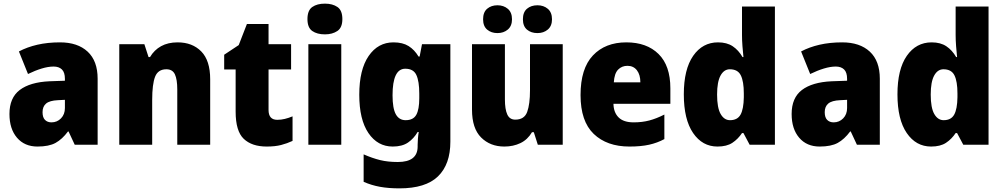

<svg xmlns="http://www.w3.org/2000/svg" viewBox="-20 -796 5517 1056"><path d="M310 -563Q407 -563 462 -512Q517 -461 517 -363V0H391L357 -73H354Q322 -30 285.5 -10Q249 10 186 10Q115 10 73.5 -38.5Q32 -87 32 -169Q32 -258 88.5 -301Q145 -344 252 -349L337 -352V-362Q337 -398 320.5 -414Q304 -430 275 -430Q245 -430 209 -419Q173 -408 134 -389L84 -513Q129 -537 185.5 -550Q242 -563 310 -563ZM299 -245Q253 -243 233.5 -226.5Q214 -210 214 -179Q214 -150 227.5 -136.5Q241 -123 263 -123Q294 -123 315.5 -145Q337 -167 337 -202V-247Z M957 -563Q1038 -563 1087 -513Q1136 -463 1136 -360V0H955V-304Q955 -359 942 -387Q929 -415 895 -415Q849 -415 833 -374Q817 -333 817 -246V0H636V-553H774L797 -482H805Q828 -521 866 -542Q904 -563 957 -563Z M1505 -137Q1526 -137 1546.5 -142Q1567 -147 1589 -156V-21Q1559 -7 1526 1.5Q1493 10 1447 10Q1365 10 1320.5 -32.5Q1276 -75 1276 -182V-414H1213V-495L1293 -548L1338 -664H1457V-553H1581V-414H1457V-191Q1457 -137 1505 -137Z M1767 -776Q1809 -776 1836 -757.5Q1863 -739 1863 -691Q1863 -644 1835.5 -625.5Q1808 -607 1767 -607Q1724 -607 1697.5 -625.5Q1671 -644 1671 -691Q1671 -739 1697.5 -757.5Q1724 -776 1767 -776ZM1857 -553V0H1676V-553Z M2144 -563Q2195 -563 2227.5 -542.5Q2260 -522 2282 -485H2288L2301 -553H2457V-17Q2457 108 2389 174Q2321 240 2177 240Q2117 240 2070 231.5Q2023 223 1980 204V53Q2028 74 2070.5 84.5Q2113 95 2168 95Q2277 95 2277 10V1Q2277 -13 2278.5 -32.5Q2280 -52 2283 -70H2277Q2256 -34 2224 -12Q2192 10 2140 10Q2057 10 2006.5 -64Q1956 -138 1956 -275Q1956 -413 2007.5 -488Q2059 -563 2144 -563ZM2209 -418Q2139 -418 2139 -272Q2139 -200 2157 -167.5Q2175 -135 2211 -135Q2253 -135 2269.5 -164.5Q2286 -194 2286 -256V-281Q2286 -349 2270 -383.5Q2254 -418 2209 -418Z M3075 -553V0H2938L2916 -69H2906Q2882 -28 2842.5 -9Q2803 10 2754 10Q2676 10 2626 -40Q2576 -90 2576 -193V-553H2757V-249Q2757 -195 2770 -166.5Q2783 -138 2814 -138Q2864 -138 2879.5 -180.5Q2895 -223 2895 -300V-553ZM2637 -690Q2637 -729 2659.5 -748Q2682 -767 2716 -767Q2750 -767 2773 -747.5Q2796 -728 2796 -690Q2796 -653 2773 -633.5Q2750 -614 2716 -614Q2682 -614 2659.5 -633Q2637 -652 2637 -690ZM2856 -690Q2856 -729 2878.5 -748Q2901 -767 2936 -767Q2970 -767 2993 -747.5Q3016 -728 3016 -690Q3016 -653 2993 -633.5Q2970 -614 2936 -614Q2901 -614 2878.5 -633Q2856 -652 2856 -690Z M3425 -563Q3537 -563 3602 -499Q3667 -435 3667 -310V-225H3354Q3355 -177 3382.5 -150Q3410 -123 3465 -123Q3512 -123 3551.5 -133.5Q3591 -144 3634 -166V-31Q3595 -10 3550 0Q3505 10 3442 10Q3318 10 3245.5 -59.5Q3173 -129 3173 -273Q3173 -419 3241 -491Q3309 -563 3425 -563ZM3431 -434Q3400 -434 3379.5 -413Q3359 -392 3356 -343H3502Q3502 -385 3483 -409.5Q3464 -434 3431 -434Z M3926 10Q3843 10 3792 -64.5Q3741 -139 3741 -277Q3741 -415 3792.5 -489Q3844 -563 3929 -563Q3978 -563 4010 -541.5Q4042 -520 4064 -482H4069Q4066 -509 4063.5 -542Q4061 -575 4061 -603V-760H4242V0H4103L4069 -64H4061Q4039 -31 4008 -10.5Q3977 10 3926 10ZM3995 -135Q4036 -135 4053 -165.5Q4070 -196 4071 -261V-282Q4071 -348 4054.5 -381.5Q4038 -415 3994 -415Q3962 -415 3943 -380.5Q3924 -346 3924 -276Q3924 -203 3943.5 -169Q3963 -135 3995 -135Z M4612 -563Q4709 -563 4764 -512Q4819 -461 4819 -363V0H4693L4659 -73H4656Q4624 -30 4587.5 -10Q4551 10 4488 10Q4417 10 4375.5 -38.5Q4334 -87 4334 -169Q4334 -258 4390.5 -301Q4447 -344 4554 -349L4639 -352V-362Q4639 -398 4622.5 -414Q4606 -430 4577 -430Q4547 -430 4511 -419Q4475 -408 4436 -389L4386 -513Q4431 -537 4487.5 -550Q4544 -563 4612 -563ZM4601 -245Q4555 -243 4535.5 -226.5Q4516 -210 4516 -179Q4516 -150 4529.5 -136.5Q4543 -123 4565 -123Q4596 -123 4617.5 -145Q4639 -167 4639 -202V-247Z M5101 10Q5018 10 4967 -64.5Q4916 -139 4916 -277Q4916 -415 4967.5 -489Q5019 -563 5104 -563Q5153 -563 5185 -541.5Q5217 -520 5239 -482H5244Q5241 -509 5238.5 -542Q5236 -575 5236 -603V-760H5417V0H5278L5244 -64H5236Q5214 -31 5183 -10.5Q5152 10 5101 10ZM5170 -135Q5211 -135 5228 -165.5Q5245 -196 5246 -261V-282Q5246 -348 5229.5 -381.5Q5213 -415 5169 -415Q5137 -415 5118 -380.5Q5099 -346 5099 -276Q5099 -203 5118.5 -169Q5138 -135 5170 -135Z"/></svg>

Font: Noto Sans Myanmar UI SemiCondensed Black
Style: Regular
Weight: 900
Width: 4
Designer: Monotype Design Team
Foundry: Monotype Imaging Inc.
Version: Version 2.103; ttfautohint (v1.8.4.7-5d5b)